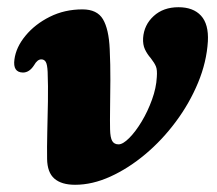

<svg xmlns="http://www.w3.org/2000/svg" viewBox="-20 -499 602 532"><path d="M110.5 -59Q110 -91 111 -132.8Q112 -174.5 112.8 -218.2Q113.5 -262 112 -300Q111 -320.5 106.8 -327.5Q102.5 -334.5 94.5 -334.5Q83.5 -334.5 74.5 -318.5Q61.5 -298 43.5 -298Q15 -298.5 20 -334.5Q24.5 -368.5 50.8 -400.2Q77 -432 118 -452.5Q159 -473 208.5 -473Q249 -473 265.2 -445.8Q281.5 -418.5 284 -363Q286 -320 285.8 -277Q285.5 -234 285 -198.2Q284.5 -162.5 285 -140.5Q285.5 -117.5 291 -108.2Q296.5 -99 308.5 -99Q320.5 -99 338 -116.5Q355.5 -134 372.5 -162.2Q389.5 -190.5 401.2 -223Q413 -255.5 414.5 -285.5Q416 -305 412.2 -314.5Q408.5 -324 398 -337.5Q387.5 -349.5 381.5 -362.5Q375.5 -375.5 376.5 -393.5Q379 -430 405.8 -454.5Q432.5 -479 474.5 -479Q515.5 -479 537 -455.5Q558.5 -432 556 -384.5Q552.5 -327 528.8 -269.8Q505 -212.5 467.2 -161.8Q429.5 -111 382.8 -71.8Q336 -32.5 286 -9.8Q236 13 188 13Q150.5 13 130.8 -4Q111 -21 110.5 -59Z"/></svg>

Font: Fraunces 9pt Soft
Style: Bold Italic
Weight: 700
Italic angle: -16°
Version: Version 1.000;[b76b70a41]